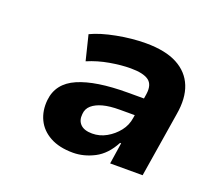

<svg xmlns="http://www.w3.org/2000/svg" viewBox="-71 -799 538 500"><g transform="rotate(20 198.5 -549.5)"><path d="M174 -383Q136 -383 110.5 -397Q85 -411 73.5 -435Q62 -459 65 -489Q70 -537 118.5 -558Q167 -579 255 -579H308L300 -530H251Q223 -530 204.5 -525Q186 -520 175 -510.5Q164 -501 163 -486Q161 -468 171.5 -457.5Q182 -447 204 -447Q225 -447 243.5 -457.5Q262 -468 275 -484.5Q288 -501 291 -522L302 -592Q306 -619 291 -630Q276 -641 241 -641Q215 -641 183.5 -635.5Q152 -630 124 -618L107 -687Q134 -700 176 -708Q218 -716 256 -716Q310 -716 343 -698.5Q376 -681 389 -648.5Q402 -616 394 -570L365 -390H275L284 -449H281Q262 -413 233 -398Q204 -383 174 -383Z"/></g></svg>

Font: Nunito Sans 8pt ExtraBold
Style: Italic
Weight: 800
Italic angle: -9°
Version: Version 3.101;gftools[0.9.27]